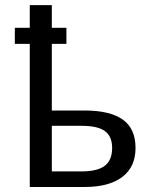

<svg xmlns="http://www.w3.org/2000/svg" viewBox="-20 -745 640 765"><path d="M98.6 -634.3V-724.6H186.5V-634.3H244.6V-570.3H186.5V-304.7H317.4Q417.5 -304.7 468.8 -268.8Q520 -232.9 520 -155.3Q520 -80.1 467.3 -40Q414.6 0 317.9 0H98.6V-570.3H39.1V-634.3ZM186.5 -62H304.7Q368.2 -62 397.5 -84.5Q426.8 -106.9 426.8 -155.3Q426.8 -201.2 398.4 -222.4Q370.1 -243.7 305.2 -243.7H186.5Z"/></svg>

Font: Liberation Mono
Style: Regular
Weight: 400
Monospace: yes
Designer: Steve Matteson
Foundry: Ascender Corporation
Version: Version 2.1.5